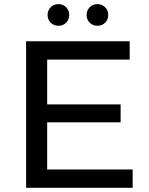

<svg xmlns="http://www.w3.org/2000/svg" viewBox="-20 -897 710 917"><path d="M104.7 -700H599.4V-612.4H205.3V-87.6H613.6V0H104.7ZM196.9 -398.4H556.1V-312.6H196.9ZM393.6 -825.6Q393.6 -847.5 408.4 -862.4Q423.3 -877.3 445.3 -877.3Q467.2 -877.3 482.1 -862.4Q497 -847.5 497 -825.6Q497 -803.6 482.1 -788.7Q467.2 -773.9 445.3 -773.9Q423.3 -773.9 408.4 -788.7Q393.6 -803.6 393.6 -825.6ZM207.3 -825.6Q207.3 -847.5 222.1 -862.4Q237 -877.3 259 -877.3Q280.9 -877.3 295.8 -862.4Q310.7 -847.5 310.7 -825.6Q310.7 -803.6 295.8 -788.7Q280.9 -773.9 259 -773.9Q237 -773.9 222.1 -788.7Q207.3 -803.6 207.3 -825.6Z"/></svg>

Font: iiserrat Thin
Style: Regular
Weight: 100
Designer: Akira Ohta
Foundry: Akira Ohta
Version: Version 1.200;Glyphs 3.3.1 (3343)